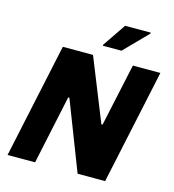

<svg xmlns="http://www.w3.org/2000/svg" viewBox="-128 -1005 1008 1112"><g transform="rotate(15 376.0 -449.5)"><path d="M20 0 167 -688H348L499 -312H506L587 -688H752L605 0H440L280 -413H273L185 0ZM389 -754V-759L484 -899H638V-894L501 -754Z"/></g></svg>

Font: Saira
Style: Bold Italic
Weight: 700
Italic angle: -12°
Designer: Hector Gatti with collaboration of the Omnibus-Type team
Foundry: Omnibus-Type
Version: Version 1.100; ttfautohint (v1.8.3)